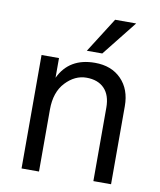

<svg xmlns="http://www.w3.org/2000/svg" viewBox="-81 -781 702 845"><g transform="rotate(10 270.0 -358.0)"><path d="M335 -560H266L365 -716H459ZM473 0H394V-328Q394 -384 365.5 -413.5Q337 -443 285.5 -443Q234 -443 192.5 -399Q151 -355 151 -277V0H73V-507H151V-419Q196 -514 311 -514Q385 -514 429 -469Q473 -424 473 -349Z"/></g></svg>

Font: Hind Mysuru
Style: Regular
Weight: 400
Designer: Manushi Parikh, Hitesh Malaviya
Foundry: Indian Type Foundry
Version: Version 0.703;PS 1.0;hotconv 1.0.86;makeotf.lib2.5.63406